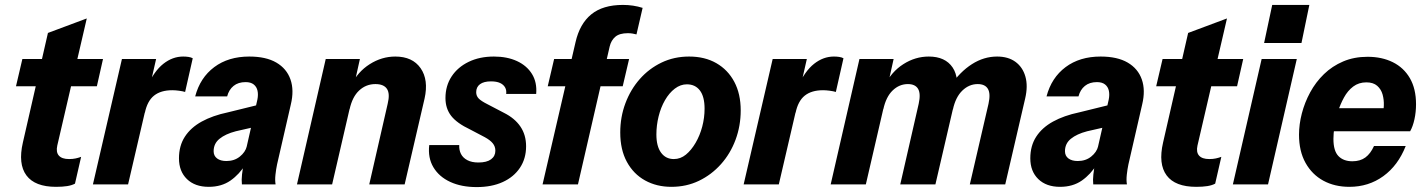

<svg xmlns="http://www.w3.org/2000/svg" viewBox="-20 -750 5791 781"><path d="M208 10Q122 10 87.5 -36.5Q53 -83 73 -170L175 -616L333 -675L213 -158Q207 -131 219.5 -117Q232 -103 261 -103Q276 -103 287.5 -105.5Q299 -108 310 -112L285 -3Q272 4 253 7Q234 10 208 10ZM45 -399 71 -510H399L374 -399Z M358 0 476 -510H615L587 -387H591L501 0ZM569 -290 578 -397Q607 -461 644.5 -490.5Q682 -520 725 -520Q736 -520 746.5 -518.5Q757 -517 764 -513L733 -376Q723 -379 708 -381Q693 -383 681 -383Q634 -383 606.5 -361Q579 -339 569 -290Z M964 0Q962 -19 964.5 -40.5Q967 -62 972 -90H969L1027 -345Q1031 -365 1027.5 -381Q1024 -397 1012 -406.5Q1000 -416 979 -416Q949 -416 930 -400.5Q911 -385 904 -358H774Q794 -434 851.5 -477Q909 -520 994 -520Q1062 -520 1104 -495.5Q1146 -471 1161.5 -427Q1177 -383 1163 -325L1107 -81Q1103 -62 1100.5 -39.5Q1098 -17 1101 0ZM829 10Q773 10 740.5 -21.5Q708 -53 708 -106Q708 -157 732 -194Q756 -231 800.5 -255.5Q845 -280 907 -293L1053 -329L1031 -237L939 -216Q897 -205 873 -185.5Q849 -166 849 -135Q849 -116 863 -105.5Q877 -95 901 -95Q933 -95 955.5 -113Q978 -131 984 -155L979 -82Q954 -41 917.5 -15.5Q881 10 829 10Z M1188 0 1305 -510H1444L1420 -402H1424L1331 0ZM1482 0 1557 -328Q1567 -369 1554 -388.5Q1541 -408 1507 -408Q1469 -408 1441 -382Q1413 -356 1402 -305L1408 -403Q1435 -458 1484 -489Q1533 -520 1588 -520Q1658 -520 1691 -472.5Q1724 -425 1707 -349L1626 0Z M1919 11Q1857 11 1811.5 -10Q1766 -31 1743 -69.5Q1720 -108 1726 -160H1848Q1847 -140 1855 -124Q1863 -108 1881 -98.5Q1899 -89 1926 -89Q1960 -89 1977.5 -102Q1995 -115 1995 -137Q1995 -154 1984.5 -167Q1974 -180 1952 -192L1893 -223Q1838 -249 1815 -279Q1792 -309 1792 -351Q1792 -401 1817 -439Q1842 -477 1886.5 -498.5Q1931 -520 1989 -520Q2043 -520 2083 -501.5Q2123 -483 2144 -449Q2165 -415 2161 -368H2039Q2041 -383 2034.5 -394.5Q2028 -406 2014 -412.5Q2000 -419 1977 -419Q1948 -419 1932.5 -407.5Q1917 -396 1917 -375Q1917 -360 1927 -349.5Q1937 -339 1963 -326L2030 -291Q2074 -269 2097 -235Q2120 -201 2120 -155Q2120 -105 2095 -67.5Q2070 -30 2025 -9.5Q1980 11 1919 11Z M2187 0 2321 -578Q2338 -653 2385 -691.5Q2432 -730 2514 -730Q2535 -730 2555 -727Q2575 -724 2594 -718L2569 -610Q2562 -612 2553 -613.5Q2544 -615 2534 -615Q2500 -615 2483 -600.5Q2466 -586 2460 -561L2331 0ZM2208 -399 2234 -510H2539L2513 -399Z M2711 10Q2651 10 2604 -16Q2557 -42 2530 -91.5Q2503 -141 2503 -211Q2503 -274 2524 -330Q2545 -386 2582.5 -428.5Q2620 -471 2671 -495.5Q2722 -520 2783 -520Q2847 -520 2894 -493Q2941 -466 2967 -417Q2993 -368 2993 -301Q2993 -238 2972 -181.5Q2951 -125 2912.5 -82Q2874 -39 2823 -14.5Q2772 10 2711 10ZM2721 -103Q2748 -103 2770 -121Q2792 -139 2809.5 -169Q2827 -199 2836.5 -235Q2846 -271 2846 -308Q2846 -357 2827 -382Q2808 -407 2774 -407Q2748 -407 2725 -389.5Q2702 -372 2685 -342.5Q2668 -313 2659 -276.5Q2650 -240 2650 -203Q2650 -155 2669 -129Q2688 -103 2721 -103Z M3005 0 3123 -510H3262L3234 -387H3238L3148 0ZM3216 -290 3225 -397Q3254 -461 3291.5 -490.5Q3329 -520 3372 -520Q3383 -520 3393.5 -518.5Q3404 -517 3411 -513L3380 -376Q3370 -379 3355 -381Q3340 -383 3328 -383Q3281 -383 3253.5 -361Q3226 -339 3216 -290Z M3359 0 3476 -510H3615L3591 -402H3595L3502 0ZM3642 0 3717 -328Q3726 -369 3714.5 -388.5Q3703 -408 3673 -408Q3638 -408 3611 -382Q3584 -356 3573 -305L3579 -403Q3606 -458 3654.5 -489Q3703 -520 3758 -520Q3825 -520 3855 -475.5Q3885 -431 3866 -349L3785 0ZM3925 0 4001 -328Q4010 -369 3998.5 -388.5Q3987 -408 3957 -408Q3922 -408 3894.5 -381.5Q3867 -355 3856 -304L3847 -402Q3885 -458 3933.5 -489Q3982 -520 4036 -520Q4081 -520 4110.5 -498.5Q4140 -477 4151 -438.5Q4162 -400 4150 -349L4069 0Z M4427 0Q4425 -19 4427.5 -40.5Q4430 -62 4435 -90H4432L4490 -345Q4494 -365 4490.5 -381Q4487 -397 4475 -406.5Q4463 -416 4442 -416Q4412 -416 4393 -400.5Q4374 -385 4367 -358H4237Q4257 -434 4314.5 -477Q4372 -520 4457 -520Q4525 -520 4567 -495.5Q4609 -471 4624.5 -427Q4640 -383 4626 -325L4570 -81Q4566 -62 4563.5 -39.5Q4561 -17 4564 0ZM4292 10Q4236 10 4203.5 -21.5Q4171 -53 4171 -106Q4171 -157 4195 -194Q4219 -231 4263.5 -255.5Q4308 -280 4370 -293L4516 -329L4494 -237L4402 -216Q4360 -205 4336 -185.5Q4312 -166 4312 -135Q4312 -116 4326 -105.5Q4340 -95 4364 -95Q4396 -95 4418.5 -113Q4441 -131 4447 -155L4442 -82Q4417 -41 4380.5 -15.5Q4344 10 4292 10Z M4846 10Q4760 10 4725.5 -36.5Q4691 -83 4711 -170L4813 -616L4971 -675L4851 -158Q4845 -131 4857.5 -117Q4870 -103 4899 -103Q4914 -103 4925.5 -105.5Q4937 -108 4948 -112L4923 -3Q4910 4 4891 7Q4872 10 4846 10ZM4683 -399 4709 -510H5037L5012 -399Z M4995 0 5112 -510H5255L5138 0ZM5122 -575 5155 -730H5306L5274 -575Z M5469 10Q5409 10 5363 -15Q5317 -40 5290.5 -87.5Q5264 -135 5264 -202Q5264 -244 5275.5 -288.5Q5287 -333 5309.5 -374.5Q5332 -416 5365.5 -448.5Q5399 -481 5443.5 -500Q5488 -519 5543 -519Q5601 -519 5645.5 -497Q5690 -475 5715 -432Q5740 -389 5740 -326Q5740 -294 5733.5 -264.5Q5727 -235 5716 -216H5349L5369 -310H5634L5602 -275Q5608 -296 5609 -320Q5610 -344 5604 -365.5Q5598 -387 5582 -401Q5566 -415 5538 -415Q5507 -415 5484.5 -398Q5462 -381 5447 -353.5Q5432 -326 5422 -295Q5412 -264 5408 -235Q5404 -206 5404 -185Q5404 -136 5424.5 -115Q5445 -94 5481 -94Q5513 -94 5534 -109.5Q5555 -125 5569 -156H5698Q5667 -77 5607 -33.5Q5547 10 5469 10Z"/></svg>

Font: Instrument Sans SemiCondensed
Style: Bold Italic
Weight: 700
Width: 4
Italic angle: -13°
Designer: Rodrigo Fuenzalida
Foundry: fragTYPE
Version: Version 1.000;gftools[0.9.28]